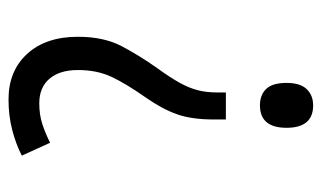

<svg xmlns="http://www.w3.org/2000/svg" viewBox="-176 -588 773 462"><g transform="rotate(-90 211.0 -357.5)"><path d="M154 -201V-230Q154 -283 166.5 -318.5Q179 -354 207 -394Q240 -441 256.5 -476Q273 -511 273 -557Q273 -601 252 -625.5Q231 -650 193 -650Q165 -650 142.5 -642.5Q120 -635 98 -624L67 -692Q94 -706 128.5 -715Q163 -724 202 -724Q271 -724 312 -679Q353 -634 353 -557Q353 -495 330.5 -452Q308 -409 276 -364Q255 -335 242.5 -312.5Q230 -290 224.5 -269Q219 -248 219 -221V-201ZM188 9Q134 9 134 -55Q134 -119 188 -119Q213 -119 227.5 -104Q242 -89 242 -55Q242 -22 227 -6.5Q212 9 188 9Z"/></g></svg>

Font: Noto Sans Bengali ExtraCondensed
Style: Regular
Weight: 400
Width: 2
Designer: Jelle Bosma - Monotype Design Team
Foundry: Monotype Imaging Inc.
Version: Version 2.003